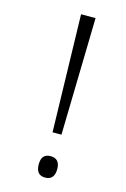

<svg xmlns="http://www.w3.org/2000/svg" viewBox="-113 -768 548 832"><g transform="rotate(15 161.5 -352.0)"><path d="M157 -188 144 -714H209L197 -188ZM135 -39Q135 -86 176 -86Q218 -86 218 -39Q218 10 176 10Q135 10 135 -39Z"/></g></svg>

Font: Noto Sans Devanagari UI Condensed Light
Style: Regular
Weight: 300
Width: 3
Designer: Jelle Bosma - Monotype Design Team
Foundry: Monotype Imaging Inc.
Version: Version 2.004; ttfautohint (v1.8.4.7-5d5b)